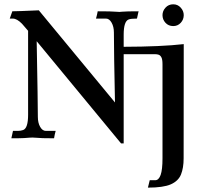

<svg xmlns="http://www.w3.org/2000/svg" viewBox="-20 -629 921 874"><path d="M768.6 -510.3Q747.1 -510.3 733.4 -525.1Q719.7 -540 719.7 -560.1Q719.7 -579.1 733.4 -594.2Q747.1 -609.4 768.6 -609.4Q789.1 -609.4 802.7 -594.2Q816.4 -579.1 816.4 -560.1Q816.4 -540 802.7 -525.1Q789.1 -510.3 768.6 -510.3ZM543 -382.3V23.9H531.2L147 -441.4Q152.3 -155.8 152.3 -97.2Q152.3 -69.8 162.8 -51.5Q173.3 -33.2 188.5 -33.2H233.4Q228.5 -15.6 226.1 0.5Q162.6 0.5 144 -2Q134.3 -2.9 127 -2.9Q119.6 -2.9 112.5 -2.2Q105.5 -1.5 89.8 -0.5Q74.2 0.5 31.7 0.5L39.1 -33.2H61.5Q74.7 -33.2 85.4 -37.1Q107.9 -45.4 107.9 -106.4V-488.8L80.1 -521Q57.1 -544.4 38.1 -544.4H24.4Q31.7 -566.9 36.1 -577.6Q57.6 -577.6 156.7 -582L503.4 -162.6Q498.5 -392.6 498.5 -481Q498.5 -507.3 488 -525.9Q477.5 -544.4 462.4 -544.4H417Q421.9 -561.5 424.8 -577.6Q487.8 -577.6 506.3 -575.7Q516.6 -574.7 523.9 -574.7Q529.8 -574.7 535.2 -575.7Q556.6 -577.6 610.8 -577.6L603.5 -544.4Q576.2 -544.4 565.9 -540.5Q543 -532.2 543 -471.2V-416Q714.4 -416.5 816.4 -428.2L815.9 91.8Q815.9 135.3 804 165Q792 194.8 757.8 210Q723.6 225.1 653.3 225.1L661.6 191.4H686.5Q702.6 191.4 711.2 167.5Q719.7 143.6 719.7 91.8V-336.4Q719.7 -358.9 714.6 -368.2Q709.5 -377.4 702.1 -379.9Q694.8 -382.3 686.5 -382.3Z"/></svg>

Font: Quaaykop
Style: Medium
Weight: 500
Designer: Tup Wanders
Foundry: Free font, DO NOT SELL
Version: Version 1.00;July 31, 2023;FontCreator 11.5.0.2430 64-bit